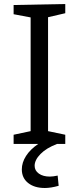

<svg xmlns="http://www.w3.org/2000/svg" viewBox="-20 -719 393 959"><path d="M306 -653 220 -633V-64L306 -46V0H265Q212 20 182.5 50Q153 80 153 109Q153 133 174 148Q195 163 229 163Q245 163 268 158L273 209Q234 220 204 220Q152 220 120.5 195Q89 170 89 127Q89 93 110 60Q131 27 171 0H48V-46L133 -64V-632L48 -648V-694L306 -699Z"/></svg>

Font: Bitter Pro
Style: Regular
Weight: 400
Designer: Sol Matas, and Bitter project Authors
Foundry: Sol Matas
Version: Version 1.010